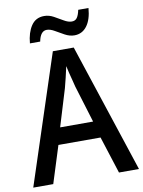

<svg xmlns="http://www.w3.org/2000/svg" viewBox="-98 -982 784 1050"><g transform="rotate(-10 294.0 -457.5)"><path d="M476 0 410 -206H176L111 0H0L235 -716H351L587 0ZM322 -505Q319 -519 313 -541Q307 -563 301.5 -585.5Q296 -608 293 -623Q287 -594 279 -561.5Q271 -529 265 -506L202 -299H385ZM119 -780Q124 -839 149 -876.5Q174 -914 221 -914Q248 -914 273.5 -900Q299 -886 322.5 -872Q346 -858 366 -858Q385 -858 395 -872Q405 -886 411 -915H468Q463 -851 436.5 -816Q410 -781 367 -781Q341 -781 315 -795Q289 -809 265.5 -823Q242 -837 222 -837Q187 -837 176 -780Z"/></g></svg>

Font: Noto Sans Lao UI SemCond Med
Style: Regular
Weight: 500
Width: 4
Designer: Monotype Design Team
Foundry: Monotype Imaging Inc.
Version: Version 2.000; ttfautohint (v1.8.4.7-5d5b)